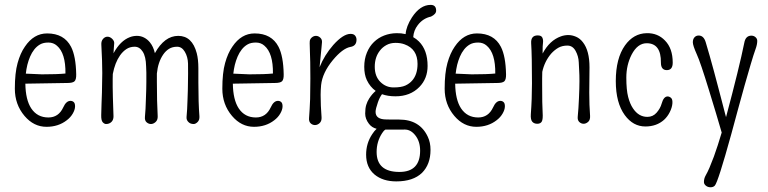

<svg xmlns="http://www.w3.org/2000/svg" viewBox="-20 -518 3209 802"><path d="M253.4 -210.9Q254.4 -295.9 217.8 -327.1Q203.1 -340.3 182.1 -340.3Q161.1 -340.3 147.5 -332.5Q133.8 -324.7 123.3 -311.5Q112.8 -298.3 105.7 -281.5Q98.6 -264.6 94.2 -247.1Q89.8 -228.5 87.9 -210.4L154.8 -207.5Q220.2 -207.5 253.4 -210.9ZM85.9 -168.5Q86.9 -101.1 110.4 -65.4Q135.7 -27.3 182.1 -27.3Q224.6 -27.3 244.1 -69.3Q256.3 -96.7 274.4 -96.7Q282.7 -96.7 288.3 -91.3Q293.9 -85.9 293.5 -72.5Q293 -59.1 283.9 -43.5Q274.9 -27.8 258.8 -15.6Q223.6 11.7 174.3 11.7Q121.1 11.7 82.5 -33.7Q42 -81.5 42 -147.5Q42 -213.4 53.5 -254.6Q64.9 -295.9 84 -323.2Q121.1 -378.4 176.8 -378.4Q248 -378.4 276.9 -322.3Q296.9 -283.2 298.3 -207.5Q298.8 -186 291.5 -178.7Q284.2 -171.4 261.7 -171.4Z M450.7 -188.5V-153.8Q450.7 -128.9 454.1 -32.2Q454.1 -9.8 435.1 -2Q429.7 0 422.9 0Q416 0 409.2 -7.3Q402.3 -14.6 402.8 -37.1Q403.3 -59.6 404.1 -84.2Q404.8 -108.9 405.8 -130.9Q407.2 -183.1 407.2 -212.9Q407.2 -260.7 403.3 -331.1Q402.3 -346.2 410.4 -355.5Q418.5 -364.7 429 -364.7Q439.5 -364.7 448.7 -355.7Q458 -346.7 457 -336.4Q456.1 -326.2 455.6 -318.6Q455.1 -311 454.6 -302.7Q454.6 -298.8 454.1 -295.4Q482.4 -347.7 522.5 -362.8Q536.6 -368.2 552.2 -368.2Q567.9 -368.2 581.8 -361.1Q595.7 -354 606 -341.3Q620.6 -323.7 627 -295.9Q667 -368.2 724.6 -368.2Q782.7 -368.2 801.8 -295.9Q808.6 -270 808.6 -232.9V-173.3Q808.6 -87.9 813 -32.2Q814 -16.6 805.4 -8.3Q796.9 0 789.3 0Q781.7 0 776.6 -2Q771.5 -3.9 767.6 -7.8Q757.8 -16.6 759.3 -30.5Q760.7 -44.4 761.7 -62.3Q762.7 -80.1 763.2 -99.6Q765.1 -146 765.1 -171.4Q765.1 -196.8 765.6 -210.7Q766.1 -224.6 765.4 -252.4Q764.6 -280.3 752.2 -301.5Q739.7 -322.8 720 -322.8Q700.2 -322.8 686 -314Q671.9 -305.2 661.6 -290Q640.1 -258.8 635.3 -210.9V-176.8Q635.3 -92.8 638.7 -32.2Q639.2 -16.6 629.9 -8.3Q620.6 0 610.6 0Q600.6 0 592.3 -7.3Q584 -14.6 585.4 -29.8Q586.9 -44.9 587.9 -63.5Q588.9 -82 589.4 -102.5Q591.3 -149.4 591.3 -174.8V-214.8Q591.3 -229 590.3 -241.2Q589.4 -281.7 576.2 -302.2Q563 -322.8 542.7 -322.8Q522.5 -322.8 507.6 -312.7Q492.7 -302.7 481.4 -286.6Q460 -255.9 451.2 -209Q450.7 -197.8 450.7 -188.5Z M1120.1 -210.9Q1121.1 -295.9 1084.5 -327.1Q1069.8 -340.3 1048.8 -340.3Q1027.8 -340.3 1014.2 -332.5Q1000.5 -324.7 990 -311.5Q979.5 -298.3 972.4 -281.5Q965.3 -264.6 960.9 -247.1Q956.5 -228.5 954.6 -210.4L1021.5 -207.5Q1086.9 -207.5 1120.1 -210.9ZM952.6 -168.5Q953.6 -101.1 977.1 -65.4Q1002.4 -27.3 1048.8 -27.3Q1091.3 -27.3 1110.8 -69.3Q1123 -96.7 1141.1 -96.7Q1149.4 -96.7 1155 -91.3Q1160.6 -85.9 1160.2 -72.5Q1159.7 -59.1 1150.6 -43.5Q1141.6 -27.8 1125.5 -15.6Q1090.3 11.7 1041 11.7Q987.8 11.7 949.2 -33.7Q908.7 -81.5 908.7 -147.5Q908.7 -213.4 920.2 -254.6Q931.6 -295.9 950.7 -323.2Q987.8 -378.4 1043.5 -378.4Q1114.7 -378.4 1143.6 -322.3Q1163.6 -283.2 1165 -207.5Q1165.5 -186 1158.2 -178.7Q1150.9 -171.4 1128.4 -171.4Z M1469.2 -352.1Q1469.2 -325.7 1442.9 -321.8Q1410.6 -315.4 1370.1 -266.6Q1326.7 -213.9 1321.3 -162.6Q1319.3 -140.1 1319.3 -121.6Q1319.3 -77.1 1323.2 -28.3Q1324.2 -12.2 1315.2 -3.9Q1306.2 4.4 1295.7 4.4Q1285.2 4.4 1277.3 -3.2Q1269.5 -10.7 1271 -26.1Q1272.5 -41.5 1273.4 -61.8Q1274.4 -82 1275.4 -104.5Q1276.4 -142.6 1276.4 -189.5Q1276.4 -268.6 1274.4 -306.9Q1272.5 -345.2 1274.9 -351.1Q1277.3 -356.9 1281.2 -360.4Q1289.6 -368.2 1299.6 -368.2Q1309.6 -368.2 1317.6 -360.8Q1325.7 -353.5 1325 -342Q1324.2 -330.6 1323 -319.6Q1321.8 -308.6 1320.3 -292.5Q1317.4 -266.6 1314.9 -237.3Q1335 -287.6 1372.1 -330.1Q1413.6 -376.5 1444.3 -376.5Q1457.5 -376.5 1463.4 -369.1Q1469.2 -361.8 1469.2 -352.1Z M1594.2 -19Q1601.1 -18.6 1619.6 -18.6H1647Q1733.9 -18.6 1767.1 53.7Q1778.3 77.1 1778.3 107.9Q1778.3 138.7 1769.3 162.6Q1760.3 186.5 1742.7 204.1Q1705.6 239.7 1635.3 239.7Q1579.1 239.7 1544.4 210.9Q1509.3 181.2 1509.3 127.9Q1509.3 80.6 1534.7 42.5Q1543.5 28.8 1553.2 20Q1533.2 15.1 1521 -1Q1505.4 -21.5 1505.4 -43.5Q1505.4 -65.4 1509.8 -79.8Q1514.2 -94.2 1522 -106.4Q1534.2 -125.5 1549.3 -138.2Q1525.9 -154.8 1512.2 -183.6Q1501.5 -206.5 1501.5 -239Q1501.5 -271.5 1512.5 -298.1Q1523.4 -324.7 1542 -342.5Q1560.5 -360.4 1584.5 -369.6Q1608.4 -378.9 1636.2 -379.4Q1655.8 -379.9 1674.3 -375.5Q1676.8 -408.2 1700.7 -445.3Q1734.9 -497.6 1778.8 -497.6Q1801.8 -497.6 1801.8 -473.6Q1801.8 -459 1780.3 -448.7Q1746.6 -441.4 1725.1 -413.1Q1708 -391.1 1706.1 -362.8Q1719.2 -355.5 1730 -344.7Q1766.1 -308.6 1766.1 -242.7Q1766.1 -189.9 1731.9 -154.8Q1693.8 -115.7 1631.8 -115.7Q1600.1 -115.7 1575.7 -124.5Q1565.9 -111.8 1558.6 -90.8Q1548.8 -63 1548.8 -50.8Q1548.8 -19 1594.2 -19ZM1701.7 -181.6Q1724.1 -207 1724.1 -251Q1724.1 -313.5 1669.4 -333Q1653.3 -338.9 1632.1 -338.9Q1610.8 -338.9 1594.2 -329.8Q1577.6 -320.8 1566.9 -306.6Q1545.4 -279.3 1545.4 -239.3Q1545.4 -199.2 1568.6 -176Q1591.8 -152.8 1623.8 -152.8Q1655.8 -152.8 1673.1 -160.6Q1690.4 -168.5 1701.7 -181.6ZM1589.8 23.4Q1582.5 27.8 1576.2 38.1Q1553.2 73.2 1553.2 116.7Q1553.2 200.2 1648.4 200.2Q1734.9 200.2 1734.9 111.3Q1734.9 72.3 1714.4 46.9Q1695.8 23.4 1671.6 23.2Q1647.5 22.9 1619.6 23.4Q1604.5 23.9 1589.8 23.4Z M2048.8 -210.9Q2049.8 -295.9 2013.2 -327.1Q1998.5 -340.3 1977.5 -340.3Q1956.5 -340.3 1942.9 -332.5Q1929.2 -324.7 1918.7 -311.5Q1908.2 -298.3 1901.1 -281.5Q1894 -264.6 1889.6 -247.1Q1885.3 -228.5 1883.3 -210.4L1950.2 -207.5Q2015.6 -207.5 2048.8 -210.9ZM1881.3 -168.5Q1882.3 -101.1 1905.8 -65.4Q1931.2 -27.3 1977.5 -27.3Q2020 -27.3 2039.6 -69.3Q2051.8 -96.7 2069.8 -96.7Q2078.1 -96.7 2083.7 -91.3Q2089.4 -85.9 2088.9 -72.5Q2088.4 -59.1 2079.3 -43.5Q2070.3 -27.8 2054.2 -15.6Q2019 11.7 1969.7 11.7Q1916.5 11.7 1877.9 -33.7Q1837.4 -81.5 1837.4 -147.5Q1837.4 -213.4 1848.9 -254.6Q1860.4 -295.9 1879.4 -323.2Q1916.5 -378.4 1972.2 -378.4Q2043.5 -378.4 2072.3 -322.3Q2092.3 -283.2 2093.8 -207.5Q2094.2 -186 2086.9 -178.7Q2079.6 -171.4 2057.1 -171.4Z M2442.4 -236.8 2441.4 -131.3Q2441.4 -79.1 2444.8 -33.7Q2445.8 -17.1 2436.8 -9Q2427.7 -1 2417.7 -1Q2407.7 -1 2399.7 -8.5Q2391.6 -16.1 2393.3 -31.5Q2395 -46.9 2396.2 -66.9Q2397.5 -86.9 2398.4 -108.4Q2400.4 -151.4 2400.4 -179.4Q2400.4 -207.5 2399.4 -220.2Q2398.4 -232.9 2397.5 -258.1Q2396.5 -283.2 2384.3 -305.4Q2372.1 -327.6 2350.1 -327.6Q2328.1 -327.6 2312 -318.4Q2295.9 -309.1 2282.2 -293.9Q2254.4 -261.2 2245.1 -217.8Q2244.6 -204.1 2244.6 -190.9V-165.5Q2244.6 -77.1 2246.6 -48.6Q2248.5 -20 2243.2 -10.5Q2237.8 -1 2224.4 -1Q2210.9 -1 2203.4 -9.5Q2195.8 -18.1 2197.3 -41Q2202.1 -104 2202.1 -170.4Q2202.1 -284.2 2198.7 -337.4Q2196.8 -370.1 2226.1 -370.1Q2241.2 -370.1 2245.4 -360.8Q2249.5 -351.6 2248.3 -341.3Q2247.1 -331.1 2246.8 -323.7Q2246.6 -316.4 2246.6 -308.6Q2246.6 -300.8 2246.6 -294.4Q2275.4 -349.1 2323.2 -366.2Q2338.4 -371.6 2354 -371.6Q2369.6 -371.6 2386.2 -364.5Q2402.8 -357.4 2415 -341.3Q2442.4 -306.2 2442.4 -236.8Z M2790 -256.3Q2790 -225.1 2765.4 -225.1Q2740.7 -225.1 2740.7 -256.3Q2741.7 -337.4 2681.2 -337.4Q2643.1 -337.4 2618.2 -289.6Q2596.2 -246.1 2596.2 -194.3Q2596.2 -142.6 2603.8 -113.3Q2611.3 -84 2624 -65.4Q2647.5 -29.8 2684.1 -29.8Q2707.5 -29.8 2722.9 -47.6Q2738.3 -65.4 2743.7 -85Q2752 -115.2 2769 -115.2Q2777.3 -114.7 2783.7 -108.4Q2790 -102.1 2788.6 -85.2Q2787.1 -68.4 2777.8 -49.8Q2768.6 -31.2 2753.9 -17.6Q2722.7 10.3 2675.8 10.3Q2624.5 10.3 2589.8 -37.1Q2552.2 -88.4 2552.2 -179.2Q2552.2 -274.4 2590.8 -328.6Q2626.5 -378.4 2681.2 -379.4Q2727.5 -380.4 2757.8 -348.6Q2790 -315.9 2790 -256.3Z M3012.7 -28.8Q3068.4 -237.3 3088.9 -338.9Q3094.2 -369.1 3118.7 -369.1Q3128.4 -369.1 3135.7 -362.8Q3143.1 -356.4 3143.1 -347.2Q3143.1 -332 3135.7 -312Q3128.4 -292 3116 -250.2Q3103.5 -208.5 3090.1 -160.6Q3076.7 -112.8 3062.7 -61.3Q3048.8 -9.8 3034.7 42Q2979 243.7 2965.8 257.3Q2959.5 264.2 2948 264.2Q2936.5 264.2 2928.5 257.6Q2920.4 251 2920.4 242.2Q2920.4 227.5 2927.7 214.8Q2935.1 202.1 2943.6 182.4Q2952.1 162.6 2961.9 136.2Q2978.5 90.3 2994.6 35.6Q2982.9 -2 2970.7 -45.4Q2956.5 -93.3 2941.4 -141.6Q2905.3 -259.3 2890.6 -291Q2874 -328.1 2874 -341.3Q2874 -354.5 2880.9 -362.1Q2887.7 -369.6 2898.4 -369.6Q2919.4 -369.6 2927.7 -342Q2936 -314.5 2944.8 -283.4Q2953.6 -252.4 2962.2 -220.5Q2970.7 -188.5 2979 -157.2Q2987.3 -126 2994.6 -97.9Q3002 -69.8 3007.8 -46.9Q3010.7 -37.1 3012.7 -28.8Z"/></svg>

Font: Pompiere
Style: Regular
Weight: 400
Designer: Karolina Lach
Foundry: Sorkin Type Co.
Version: Version 1.002